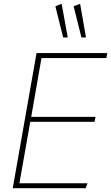

<svg xmlns="http://www.w3.org/2000/svg" viewBox="-20 -989 584 1009"><path d="M82 -26H440L430 0H47L172 -710H544L539 -684H198L144 -375H482L477 -349H139ZM408 -792 367 -956 401 -969 432 -792ZM312 -792 271 -956 304 -969 336 -792Z"/></svg>

Font: Livvic Thin
Style: Italic
Weight: 250
Italic angle: -10°
Designer: Jacques Le Bailly, Baron von Fonthausen
Version: Version 1.001; ttfautohint (v1.8.2)